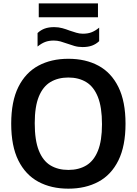

<svg xmlns="http://www.w3.org/2000/svg" viewBox="-20 -1093 800 1122"><path d="M379.5 9.5Q279 9.5 204 -31Q129 -71.5 87.2 -155.5Q45.5 -239.5 45.5 -370Q45.5 -500.5 87.2 -584.5Q129 -668.5 204 -709Q279 -749.5 379.5 -749.5Q480.5 -749.5 555.5 -709Q630.5 -668.5 672 -584.2Q713.5 -500 713.5 -370Q713.5 -240 672 -155.8Q630.5 -71.5 555.2 -31Q480 9.5 379.5 9.5ZM379.5 -100Q440.5 -100 484.5 -126.5Q528.5 -153 552.2 -211.8Q576 -270.5 576 -367Q576 -466.5 552 -526.5Q528 -586.5 484 -613.2Q440 -640 379.5 -640Q319.5 -640 275.2 -613.8Q231 -587.5 207 -528.8Q183 -470 183 -373Q183 -273 207 -213Q231 -153 275 -126.5Q319 -100 379.5 -100ZM462.5 -818Q436.5 -818 414.5 -824.5Q392.5 -831 371.5 -838.5Q352.5 -845.5 333.5 -850.8Q314.5 -856 294.5 -856Q265 -856 243.2 -847.5Q221.5 -839 199.5 -821V-900Q218 -917.5 241.2 -926Q264.5 -934.5 296.5 -934.5Q322.5 -934.5 344.8 -928.2Q367 -922 387.5 -914Q407 -907.5 425.8 -901.8Q444.5 -896 464.5 -896Q494 -896 516 -904.8Q538 -913.5 559.5 -931.5V-852.5Q541 -835 517.8 -826.5Q494.5 -818 462.5 -818ZM206.5 -992V-1073H552.5V-992Z"/></svg>

Font: Encode Sans Condensed Thin SemiBold
Style: Regular
Weight: 600
Version: Version 3.002